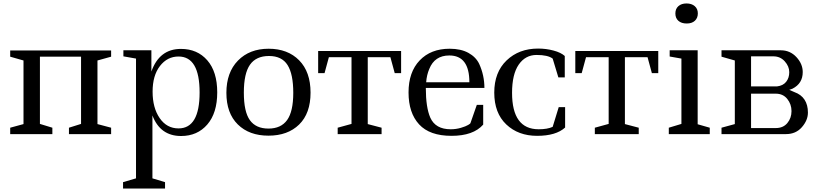

<svg xmlns="http://www.w3.org/2000/svg" viewBox="-20 -776 4731 1111"><path d="M379 0V-37L449 -59V-448H211V-59L283 -37V0H39V-37L116 -58V-426L39 -448V-484H623V-448L544 -426V-58L623 -37V0Z M694 -485H856V-362Q902 -493 1027 -493Q1122 -493 1179.5 -427Q1237 -361 1237 -241.5Q1237 -122 1179.5 -55.5Q1122 11 1028 11Q907 11 862 -108V256L935 278V315H692V278L767 256V-437L694 -450ZM1013 -449Q948 -449 905.5 -394Q863 -339 863 -245.5Q863 -152 904 -92.5Q945 -33 1013 -33Q1135 -33 1135 -241Q1135 -449 1013 -449Z M1677 -239Q1677 -347 1644 -399.5Q1611 -452 1536.5 -452Q1462 -452 1426.5 -401.5Q1391 -351 1391 -240Q1391 -129 1426 -80.5Q1461 -32 1533.5 -32Q1606 -32 1641.5 -81.5Q1677 -131 1677 -239ZM1290 -239Q1290 -357 1357 -425.5Q1424 -494 1534.5 -494Q1645 -494 1711 -427Q1777 -360 1777 -240Q1777 -120 1711 -55.5Q1645 9 1533.5 9Q1422 9 1356 -56Q1290 -121 1290 -239Z M1934 0V-37L2014 -59V-445H1883L1858 -353H1821V-481H2301V-353H2264L2239 -445H2108V-58L2188 -37V0Z M2776 -169V-55Q2719 10 2592.5 10Q2466 10 2405 -56.5Q2344 -123 2344 -241Q2344 -359 2408.5 -426.5Q2473 -494 2582 -494Q2647 -494 2690.5 -470Q2734 -446 2753 -406Q2783 -340 2783 -267H2444Q2444 -154 2470 -95Q2500 -28 2588 -28Q2619 -28 2647.5 -36.5Q2676 -45 2689 -53Q2702 -61 2702 -63L2739 -169ZM2580 -455Q2495 -455 2464 -377Q2449 -342 2446 -300H2696Q2696 -455 2580 -455Z M3250 -156V-38Q3197 10 3088 10Q2979 10 2909.5 -56Q2840 -122 2840 -240Q2840 -358 2911.5 -426.5Q2983 -495 3094 -495Q3140 -495 3183 -483.5Q3226 -472 3248 -452V-328H3211L3178 -437Q3150 -458 3085 -458Q3020 -458 2981.5 -402Q2943 -346 2943 -239Q2943 -28 3097 -28Q3148 -28 3178 -42L3213 -156Z M3422 0V-37L3502 -59V-445H3371L3346 -353H3309V-481H3789V-353H3752L3727 -445H3596V-58L3676 -37V0Z M3855 -485H4017V-57L4087 -37V0H3850V-37L3923 -59V-437L3855 -449ZM3888 -698Q3888 -725 3905.5 -740.5Q3923 -756 3952.5 -756Q3982 -756 4000 -740.5Q4018 -725 4018 -698.5Q4018 -672 4001 -656Q3984 -640 3953.5 -640Q3923 -640 3905.5 -655.5Q3888 -671 3888 -698Z M4155 0V-37L4232 -58V-426L4155 -448V-485H4498Q4552 -485 4588.5 -445.5Q4625 -406 4625 -359Q4625 -293 4566 -263L4547 -256L4577 -243Q4616 -229 4635.5 -199Q4655 -169 4655 -124.5Q4655 -80 4620 -40Q4585 0 4528 0ZM4469 -234H4326V-35H4469Q4512 -35 4536 -64Q4560 -93 4560 -133Q4560 -173 4535.5 -203.5Q4511 -234 4469 -234ZM4326 -450V-276H4476Q4511 -280 4529 -302.5Q4547 -325 4547 -358.5Q4547 -392 4521 -421Q4495 -450 4455 -450Z"/></svg>

Font: Ledger
Style: Regular
Weight: 400
Designer: Denis Masharov
Foundry: Denis Masharov
Version: 1.001